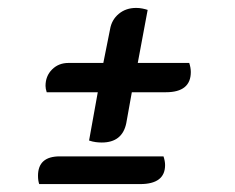

<svg xmlns="http://www.w3.org/2000/svg" viewBox="-20 -482 594 485"><path d="M237 -122Q230 -122 222 -123Q214 -124 205 -127L227 -249H98Q95 -258 95 -265Q95 -290 111.5 -306.5Q128 -323 153 -323H241L258 -408Q262 -432 280 -447Q298 -462 324 -462Q332 -462 339.5 -460.5Q347 -459 353 -457L328 -323H458Q462 -311 462 -300Q462 -249 399 -249H313L299 -171Q289 -122 237 -122ZM79 -17Q76 -26 76 -38Q76 -87 131 -87H393Q397 -75 397 -65Q397 -17 334 -17Z"/></svg>

Font: Sansita Swashed
Style: Regular
Weight: 400
Designer: Pablo Cosgaya
Foundry: Omnibus-Type
Version: Version 1.003; ttfautohint (v1.8.3)